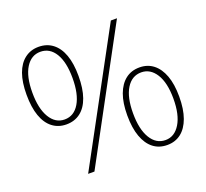

<svg xmlns="http://www.w3.org/2000/svg" viewBox="-128 -892 1135 1059"><g transform="rotate(-20 440.0 -363.0)"><path d="M198 -284Q151 -284 116.5 -310.5Q82 -337 64 -388Q46 -439 46 -513Q46 -586 64 -636Q82 -686 116.5 -712.5Q151 -739 198 -739Q246 -739 280.5 -712.5Q315 -686 333 -636Q351 -586 351 -513Q351 -439 333 -388Q315 -337 280.5 -310.5Q246 -284 198 -284ZM198 -313Q253 -313 284.5 -366Q316 -419 316 -513Q316 -607 284.5 -658.5Q253 -710 198 -710Q144 -710 112 -658.5Q80 -607 80 -513Q80 -419 112 -366Q144 -313 198 -313ZM216 13 623 -739H659L253 13ZM682 13Q634 13 600 -13.5Q566 -40 547.5 -91Q529 -142 529 -216Q529 -289 547.5 -339Q566 -389 600 -415.5Q634 -442 682 -442Q729 -442 763 -415.5Q797 -389 815.5 -339Q834 -289 834 -216Q834 -142 815.5 -91Q797 -40 763 -13.5Q729 13 682 13ZM682 -16Q735 -16 767.5 -69Q800 -122 800 -216Q800 -310 767.5 -361.5Q735 -413 682 -413Q627 -413 595 -361.5Q563 -310 563 -216Q563 -122 595 -69Q627 -16 682 -16Z"/></g></svg>

Font: Noto Sans HK Thin
Style: Regular
Weight: 100
Designer: Ryoko NISHIZUKA 西塚涼子 (kana, bopomofo & ideographs); Paul D. Hunt (Latin, Greek & Cyrillic); Sandoll Communications 산돌커뮤니
Foundry: Adobe
Version: Version 2.004-H2;hotconv 1.0.118;makeotfexe 2.5.65603